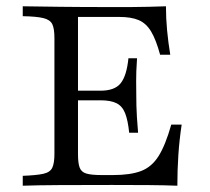

<svg xmlns="http://www.w3.org/2000/svg" viewBox="-20 -591 668 611"><path d="M52.4 0V-31.5Q96 -33.1 117.7 -37.9Q139.5 -42.7 146.4 -57.3Q153.2 -71.8 153.2 -100.8V-470.2Q153.2 -500 146.4 -514.1Q139.5 -528.2 117.7 -533.5Q96 -538.7 52.4 -539.5V-571Q96.8 -570.2 168.5 -569.4Q240.3 -568.5 336.3 -568.5Q363.7 -568.5 394 -568.5Q424.2 -568.5 453.6 -569.4Q483.1 -570.2 508.1 -571Q508.1 -533.1 511.7 -494.8Q515.3 -456.5 521.8 -416.9H489.5Q476.6 -464.5 460.9 -490.7Q445.2 -516.9 421.4 -527Q397.6 -537.1 359.7 -537.1H228.2V-100.8Q228.2 -71.8 233.5 -57.7Q238.7 -43.5 254.8 -38.7Q271 -33.9 303.2 -33.9H339.5Q395.2 -33.9 429 -46.8Q462.9 -59.7 484.7 -94.4Q506.5 -129 525 -194.4H558.1Q550.8 -146 547.6 -98Q544.4 -50 544.4 0Q504 -1.6 453.2 -2Q402.4 -2.4 336.3 -2.4Q241.1 -2.4 169.4 -2Q97.6 -1.6 52.4 0ZM200.8 -271.8V-302.4H355.6V-271.8ZM391.1 -168.5Q387.1 -208.1 378.2 -230.6Q369.4 -253.2 350.8 -262.5Q332.3 -271.8 300 -271.8V-302.4Q345.2 -302.4 364.1 -326.2Q383.1 -350 388.7 -405.6H416.1Q412.9 -358.1 413.3 -333.1Q413.7 -308.1 413.7 -287.1Q413.7 -270.2 414.1 -254.4Q414.5 -238.7 415.7 -218.5Q416.9 -198.4 419.4 -168.5Z"/></svg>

Font: Playfair 12pt Light
Style: Regular
Weight: 300
Designer: Claus Eggers Sørensen
Foundry: Claus Eggers Sørensen
Version: Version 2.000;gftools[0.9.28]